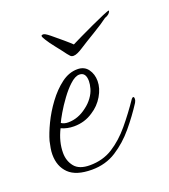

<svg xmlns="http://www.w3.org/2000/svg" viewBox="-78 -404 414 471"><g transform="rotate(-20 128.5 -168.5)"><path d="M257 -345Q257 -345 257 -343Q254 -335 242 -331Q229 -321 204 -306Q179 -291 162 -280Q156 -276 149.5 -273Q143 -270 138 -270Q133 -270 130 -273Q127 -276 124 -280Q116 -291 104 -306Q92 -321 86 -331Q85 -333 82.5 -337Q80 -341 81 -343Q81 -345 85 -345Q89 -346 102 -335.5Q115 -325 129 -313Q143 -301 148 -296Q156 -300 172.5 -308Q189 -316 207.5 -324.5Q226 -333 240 -339Q254 -345 257 -345ZM85 8Q44 8 25 -10.5Q6 -29 6 -60Q6 -68 7.5 -76.5Q9 -85 11 -94Q16 -112 27.5 -136Q39 -160 56 -183Q73 -206 93 -221Q113 -236 135 -236Q153 -236 162.5 -223Q172 -210 172 -192Q172 -173 160.5 -153.5Q149 -134 130 -122Q108 -107 80 -107Q62 -107 47 -114Q32 -84 32 -55Q32 -34 44 -19Q56 -4 84 -4Q118 -4 144 -20.5Q170 -37 192.5 -64Q215 -91 236 -122Q239 -125 240 -125Q243 -125 243 -120Q243 -115 240 -110Q222 -82 199.5 -55Q177 -28 149 -10Q121 8 85 8ZM70 -121Q96 -121 119 -139Q130 -147 138 -158Q146 -169 149 -180Q152 -191 152 -199Q152 -222 135 -222Q124 -222 110 -209Q98 -198 85.5 -181Q73 -164 64 -148.5Q55 -133 52 -126Q59 -121 70 -121Z"/></g></svg>

Font: Waterfall
Style: Regular
Weight: 400
Designer: Robert E. Leuschke
Foundry: Robert E. Leuschke
Version: Version 1.010; ttfautohint (v1.8.3)